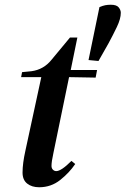

<svg xmlns="http://www.w3.org/2000/svg" viewBox="-20 -775 529 809"><path d="M447 -755Q471 -755 480 -744Q489 -733 489 -721Q489 -696 472.5 -661.5Q456 -627 437 -592L395 -518L353 -522L399 -745Q413 -751 423.5 -753Q434 -755 447 -755ZM145 14Q114 14 94.5 -1.5Q75 -17 75 -48Q75 -86 87 -140L154 -450H69L73 -471L113 -475Q164 -482 197 -523L275 -617H306L278 -480H389L383 -448L271 -450L205 -130Q201 -112 199 -98.5Q197 -85 197 -76Q197 -66 203 -60Q209 -54 217 -54Q238 -54 281 -97L297 -84Q272 -47 233.5 -16.5Q195 14 145 14Z"/></svg>

Font: DM Serif Text
Style: Italic
Weight: 400
Italic angle: -12°
Designer: Colophon Foundry, Frank Grießhammer
Foundry: Colophon Foundry
Version: Version 5.100; ttfautohint (v1.8.2)